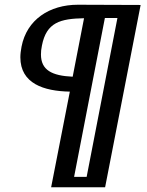

<svg xmlns="http://www.w3.org/2000/svg" viewBox="-20 -763 619 811"><path d="M66 -521C66 -410 165 -378 275 -376L196 28H424L574 -742L309 -743C189 -743 93 -680 71 -566C68 -550 66 -535 66 -521ZM153 -533C153 -544 154 -556 157 -570C176 -669 235 -684 335 -686L287 -439C199 -443 153 -467 153 -533ZM293 -16 423 -687H476L346 -16Z"/></svg>

Font: KpSans
Style: BoldItalic
Weight: 700
Italic angle: -11°
Version: Version 0.66